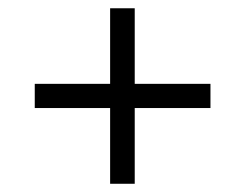

<svg xmlns="http://www.w3.org/2000/svg" viewBox="-20 -592 599 469"><path d="M249 -143.1V-328.1H64.9V-387.2H249V-571.8H309.1V-387.2H494.1V-328.1H309.1V-143.1Z"/></svg>

Font: Satisar Sharada
Style: Regular
Weight: 400
Designer: Vinodh Rajan & Sunil Mahnoori
Version: 2.2